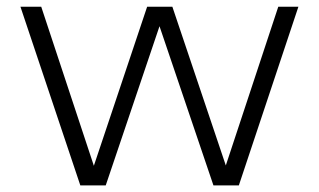

<svg xmlns="http://www.w3.org/2000/svg" viewBox="-20 -562 966 582"><path d="M223.5 0 42 -541.5H105L264.5 -59.5L426 -541.5H502.5L664.5 -60.5L823.5 -541.5H884.5L704 0H627L463.5 -482.5L300.5 0Z"/></svg>

Font: Encode Sans Exp Lt
Style: Regular
Weight: 300
Width: 7
Designer: Multiple Designers
Foundry: Impallari Type
Version: Version 3.002; ttfautohint (v1.8.3) -l 8 -r 50 -G 200 -x 14 